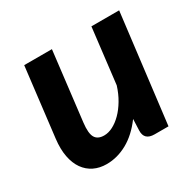

<svg xmlns="http://www.w3.org/2000/svg" viewBox="-115 -611 757 744"><g transform="rotate(-30 263.5 -239.0)"><path d="M200.7 -484.9 164.1 -177.2Q158.7 -131.8 169.7 -112.8Q180.7 -93.8 209.5 -93.8Q228.5 -93.8 248.5 -104Q268.6 -114.3 287.4 -133.1Q306.2 -151.9 322 -178.5Q337.9 -205.1 348.1 -237.8L377.4 -484.9H501.5L442.4 0H380.4Q334.5 0 335.9 -42.5L337.9 -93.3Q300.3 -42.5 255.4 -17.6Q210.4 7.3 162.6 7.3Q130.9 7.3 106 -4.9Q81.1 -17.1 64.5 -40.5Q47.9 -64 41.3 -98.4Q34.7 -132.8 40 -177.2L76.7 -484.9Z"/></g></svg>

Font: Carlito
Style: Bold Italic
Weight: 700
Italic angle: -7°
Designer: Lukasz Dziedzic
Foundry: tyPoland Lukasz Dziedzic
Version: Version 1.104